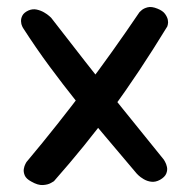

<svg xmlns="http://www.w3.org/2000/svg" viewBox="-20 -598 545 552"><path d="M440 -81Q427 -74 415 -75.5Q403 -77 393 -83Q383 -89 378 -94Q373 -99 373 -99Q326 -155 283 -205.5Q240 -256 200.5 -305.5Q161 -355 122.5 -407Q84 -459 46 -518Q46 -518 43.5 -523Q41 -528 40.5 -536.5Q40 -545 44.5 -553.5Q49 -562 62 -568Q74 -573 85.5 -570.5Q97 -568 106.5 -562.5Q116 -557 121.5 -552Q127 -547 127 -547Q175 -485 225 -421Q275 -357 331 -287.5Q387 -218 451 -139Q451 -139 454.5 -133Q458 -127 460 -118Q462 -109 458 -99Q454 -89 440 -81ZM70 -76Q55 -84 51 -94Q47 -104 48.5 -112.5Q50 -121 53 -126.5Q56 -132 56 -132Q103 -188 144.5 -240.5Q186 -293 225 -344.5Q264 -396 302.5 -450Q341 -504 381 -563Q381 -563 387 -568.5Q393 -574 404.5 -577Q416 -580 433 -573Q448 -567 454.5 -558Q461 -549 462.5 -541Q464 -533 462.5 -527.5Q461 -522 461 -522Q420 -455 380.5 -395.5Q341 -336 301.5 -282.5Q262 -229 221 -178.5Q180 -128 135 -77Q135 -77 126.5 -72Q118 -67 103.5 -66Q89 -65 70 -76Z"/></svg>

Font: Sour Gummy Medium
Style: Regular
Weight: 500
Designer: Stefie Justprince
Foundry: Eifetstype
Version: Version 1.000